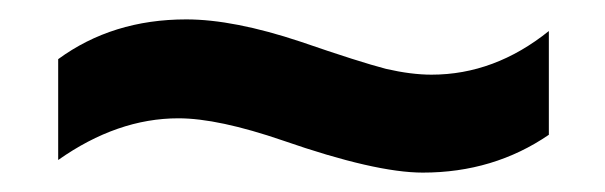

<svg xmlns="http://www.w3.org/2000/svg" viewBox="-20 -430 624 198"><path d="M416 -252Q367 -252 272 -285Q205 -308 164 -308Q101 -308 40 -265V-369Q96 -410 172 -410Q221 -410 290 -387Q351 -366 378 -359Q404 -353 425 -353Q490 -353 546 -398V-291Q489 -252 416 -252Z"/></svg>

Font: Libra Sans
Style: Bold
Weight: 700
Foundry: Context Ltd
Version: Version 1.000